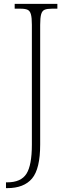

<svg xmlns="http://www.w3.org/2000/svg" viewBox="-20 -734 356 994"><path d="M11 240V210H17Q89 210 117 165.5Q145 121 145 15V-606Q145 -642 140 -660Q135 -678 122.5 -683.5Q110 -689 86 -689H56V-714H277V-689H248Q224 -689 211 -683.5Q198 -678 193 -660Q188 -642 188 -605V14Q188 140 146 190Q104 240 17 240Z"/></svg>

Font: Noto Serif Tamil SemiCondensed ExtraLight
Style: Regular
Weight: 200
Width: 4
Designer: Indian Type Foundry, Tom Grace, and the Monotype Design Team
Foundry: Monotype Imaging Inc.
Version: Version 2.004; ttfautohint (v1.8.4.7-5d5b)